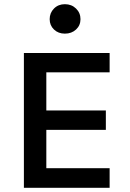

<svg xmlns="http://www.w3.org/2000/svg" viewBox="-20 -896 620 916"><path d="M94 0V-643H503V-551H201V-369H485V-276.5H201V-93.5H503V0ZM289.5 -735.5Q258 -735.5 237.5 -755.2Q217 -775 217 -804.5Q217 -834.5 237.5 -855.2Q258 -876 289.5 -876Q321.5 -876 342.8 -855.2Q364 -834.5 364 -804.5Q364 -775 342.8 -755.2Q321.5 -735.5 289.5 -735.5Z"/></svg>

Font: Karla SemiBold
Style: Regular
Weight: 600
Designer: Jonathan Pinhorn
Version: Version 2.004; ttfautohint (v1.8.4.7-5d5b);gftools[0.9.33]